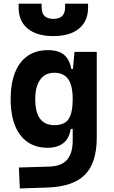

<svg xmlns="http://www.w3.org/2000/svg" viewBox="-20 -803 626 1056"><path d="M88.9 233.4 84 118.2 250 113.3Q318.4 111.3 349.1 75.4Q379.9 39.6 379.9 -30.3V-93.8H369.1Q361.3 -42 328.6 -16.1Q295.9 9.8 241.7 9.8Q145.5 9.8 92 -59.6Q38.6 -128.9 38.6 -258.3Q38.6 -386.7 92 -457Q145.5 -527.3 242.7 -527.3Q301.8 -527.3 332.3 -501.7Q362.8 -476.1 372.1 -423.8H381.3L389.6 -517.6H512.2V-45.9Q512.2 92.3 447.3 158Q382.3 223.6 240.2 228.5ZM379.9 -258.3Q379.9 -333.5 354.7 -368.2Q329.6 -402.8 278.8 -402.8Q228.5 -402.8 201.2 -365Q173.8 -327.1 173.8 -258.3Q173.8 -114.7 278.8 -114.7Q335.4 -114.7 357.7 -148.9Q379.9 -183.1 379.9 -258.3ZM273.4 -604.5Q182.6 -604.5 132.6 -645.5Q82.5 -686.5 82.5 -761.7V-782.7H209V-761.7Q209 -699.2 273.4 -699.2Q337.9 -699.2 337.9 -761.7V-782.7H464.4V-761.7Q464.4 -686.5 414.3 -645.5Q364.3 -604.5 273.4 -604.5Z"/></svg>

Font: Cascadia Code PL
Style: Bold
Weight: 700
Monospace: yes
Designer: Aaron Bell
Foundry: Saja Typeworks
Version: Version 2404.023; ttfautohint (v1.8.4)